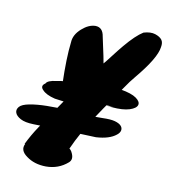

<svg xmlns="http://www.w3.org/2000/svg" viewBox="-213 -879 937 1067"><g transform="rotate(15 255.0 -346.0)"><path d="M121 -379Q104 -524 107 -615Q105 -658 142 -697Q177 -734 215 -738Q257 -741 269 -691Q277 -663 289 -626Q301 -589 312 -548Q323 -563 347 -601Q371 -639 392 -669Q443 -742 482 -771Q520 -786 547.5 -779.5Q575 -773 587.5 -759Q600 -745 597 -718Q595 -655 501 -520Q479 -489 456.5 -448Q434 -407 404.5 -356.5Q375 -306 348 -256Q286 -143 251 -41Q252 -43 259 -36.5Q266 -30 272 -18Q288 12 269 32Q221 82 150 88Q85 93 38 64Q-9 37 7 -3H4Q26 -60 54 -110.5Q82 -161 112 -215L157 -295Q140 -291 129 -319Q121 -342 121 -379ZM487 -186Q452 -152 377 -141Q308 -138 264 -135.5Q220 -133 183.5 -131Q147 -129 109 -126.5Q71 -124 23 -121Q-25 -118 -51.5 -129.5Q-78 -141 -85.5 -158Q-93 -175 -80.5 -192.5Q-68 -210 -26.5 -221.5Q15 -233 68 -238.5Q121 -244 176 -245.5Q231 -247 286 -247.5Q341 -248 386 -253.5Q431 -259 455.5 -254.5Q480 -250 492 -239.5Q504 -229 503 -214.5Q502 -200 487 -186ZM442 -433Q505 -428 533.5 -411Q562 -394 558 -374.5Q554 -355 518.5 -340Q483 -325 419 -325Q411 -326 399 -326H380Q374 -326 381.5 -326.5Q389 -327 422 -327Q433 -327 414 -328Q381 -330 370 -327L357 -326Q320 -284 166 -286Q128 -287 101 -289Q49 -297 27 -318Q16 -327 16 -337Q16 -347 29 -357Q36 -376 84 -386Q109 -394 138 -397.5Q167 -401 211 -408Q352 -430 442 -433Z"/></g></svg>

Font: Knewave
Style: Regular
Weight: 400
Designer: Tyler Finck
Foundry: Tyler Finck
Version: Version 1.001